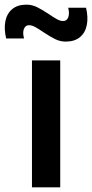

<svg xmlns="http://www.w3.org/2000/svg" viewBox="-56 -797 392 817"><path d="M223.4 -620Q200.3 -620 178.8 -630.5Q157.2 -641 127.2 -661.1Q105.7 -675.8 92.4 -682.8Q79.1 -689.7 67.4 -689.7Q56.8 -689.7 50.6 -682.1Q44.3 -674.5 43.1 -661.6Q41.9 -648.7 46.2 -633.3H-29.8Q-39.5 -673.8 -33.2 -706.5Q-26.8 -739.2 -4 -758.2Q18.8 -777.2 56.8 -777.2Q79.9 -777.2 101.5 -766.7Q123.1 -756.2 153.2 -736.1Q174.8 -721.3 188 -714.4Q201.2 -707.5 212.9 -707.5Q228.4 -707.5 234.5 -723.7Q240.5 -739.9 234.1 -764.2H310.1Q319.8 -723.8 313.5 -691Q307.2 -658.1 284.3 -639Q261.5 -620 223.4 -620ZM80 0V-540H200.3V0Z"/></svg>

Font: Vela Sans GX ExtLt
Style: Regular
Weight: 200
Designer: Principal design: Mikhail Sharanda - project Manrope.
Design modification: Ravid Balaliev
Foundry: Mikhail Sharanda
Version: Version 1.001